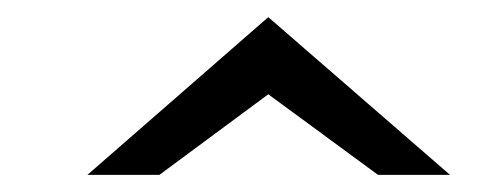

<svg xmlns="http://www.w3.org/2000/svg" viewBox="-20 -850 580 224"><path d="M82 -646H166L293 -740L421 -646H505L293 -830Z"/></svg>

Font: bitstorm
Style: ultext
Weight: 400
Version: Version 0.2